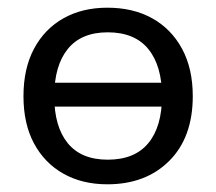

<svg xmlns="http://www.w3.org/2000/svg" viewBox="-20 -464 561 499"><path d="M259 -444Q326 -444 375.5 -416.5Q425 -389 453 -337.5Q481 -286 481 -214Q481 -107 420 -46Q359 15 259 15Q194 15 145 -12.5Q96 -40 68.5 -91Q41 -142 41 -214Q41 -286 68.5 -337.5Q96 -389 145 -416.5Q194 -444 259 -444ZM260 -380Q191 -380 156 -336.5Q121 -293 121 -214Q121 -135 156 -92Q191 -49 260 -49Q330 -49 365.5 -92Q401 -135 401 -214Q401 -293 365.5 -336.5Q330 -380 260 -380ZM118 -249H425V-187H118Z"/></svg>

Font: Podkova VF Beta
Style: Regular
Weight: 400
Designer: Ilya Yudin
Foundry: Cyreal (www.cyreal.org)
Version: Version 2.100